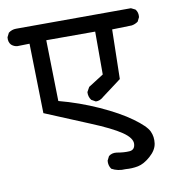

<svg xmlns="http://www.w3.org/2000/svg" viewBox="-72 -619 642 702"><g transform="rotate(-10 248.5 -268.5)"><path d="M338.9 19.5Q309.6 21.5 287.1 8.8Q277.3 -4.9 279.3 -22.5L287.1 -38.1Q298.8 -47.9 316.4 -45.9Q343.8 -41 363.8 -42.5Q383.8 -43.9 385.3 -65.9Q386.7 -87.9 351.6 -111.8Q316.4 -135.7 240.2 -167Q164.1 -198.2 78.1 -234.4L72.3 -493.2L27.3 -492.2Q14.6 -493.2 4.9 -502Q-4.9 -512.7 -2.9 -530.3L4.9 -545.9Q17.6 -555.7 33.2 -555.7L460 -556.6L475.6 -548.8Q485.4 -537.1 483.4 -519.5L475.6 -503.9Q464.8 -496.1 452.1 -494.1L378.9 -492.2L375 -308.6L304.7 -255.9Q290 -242.2 274.4 -243.2L258.8 -252Q249 -264.6 250 -282.2L259.8 -299.8L316.4 -335.9V-495.1H134.8L139.6 -268.6Q213.9 -249 284.2 -217.3Q354.5 -185.5 398.9 -153.3Q443.4 -121.1 453.1 -100.1Q462.9 -79.1 459.5 -54.7Q456.1 -30.3 431.6 -8.8Q407.2 12.7 384.8 17.1Q362.3 21.5 338.9 19.5Z"/></g></svg>

Font: JasonHandwriting2
Style: Regular
Weight: 400
Version: Version 1.05.10